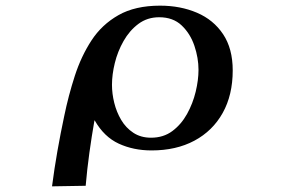

<svg xmlns="http://www.w3.org/2000/svg" viewBox="-20 -528 1040 679"><path d="M682 -281Q682 -323 667.5 -366Q653 -409 622.5 -438Q592 -467 543 -467Q501 -467 469.5 -443.5Q438 -420 417 -383Q396 -346 386 -305Q376 -264 376 -228Q376 -197 384 -164.5Q392 -132 408.5 -104Q425 -76 451.5 -58.5Q478 -41 514 -41Q558 -41 589.5 -64.5Q621 -88 641.5 -125Q662 -162 672 -203.5Q682 -245 682 -281ZM803 -279Q803 -192 767.5 -128.5Q732 -65 667.5 -30.5Q603 4 516 4Q452 4 400 -20Q348 -44 315 -102H314Q304 -45 296 13Q288 71 283 129L164 131Q172 69 183 6.5Q194 -56 207 -117Q222 -190 244.5 -259.5Q267 -329 303.5 -385Q340 -441 399 -474.5Q458 -508 546 -508Q618 -508 676.5 -483Q735 -458 769 -407Q803 -356 803 -279Z"/></svg>

Font: Kaisei Opti
Style: Bold
Weight: 700
Designer: Font-Kai, 金井和夫
Foundry: KAZUO KANAI
Version: Version 5.003